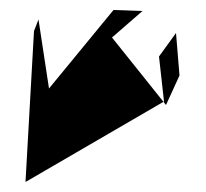

<svg xmlns="http://www.w3.org/2000/svg" viewBox="-20 -491 412 384"><path d="M31 -127 308 -288 298 -378 332 -425 339 -340 312 -281 204 -416 265 -469 207 -471 78 -314 57 -452 48 -429Z"/></svg>

Font: Interstorm
Style: Regular
Weight: 400
Version: Version 0.7